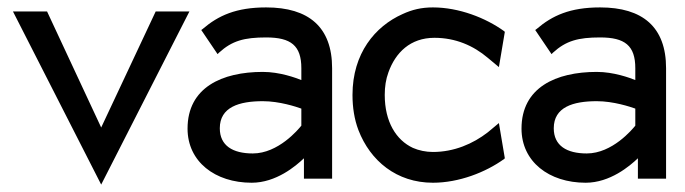

<svg xmlns="http://www.w3.org/2000/svg" viewBox="-20 -482 1849 518"><path d="M15 -451 253 16 491 -451H400L253 -138L107 -451Z M486 -135C486 -46 560 11 659 11C725 11 778 -34 800 -55V0H876V-298C876 -409 813 -462 698 -462C617 -462 569 -440 527 -404L523 -401L567 -336L571 -340C606 -372 639 -381 698 -381C765 -381 793 -359 793 -298V-266C778 -272 735 -288 689 -288C579 -288 486 -246 486 -135ZM573 -136C573 -193 625 -209 689 -209C734 -209 779 -194 793 -189V-143C785 -133 731 -68 662 -68C608 -68 573 -89 573 -136Z M931 -226C931 -192 936 -160 947 -131C979 -48 1050 11 1148 11C1218 11 1290 -17 1340 -53L1342 -55L1326 -150L1296 -125C1256 -94 1205 -72 1148 -72C1129 -72 1110 -76 1094 -83C1049 -104 1018 -153 1018 -226C1018 -248 1021 -268 1028 -287C1047 -340 1087 -380 1152 -380C1209 -380 1257 -359 1296 -326L1326 -301L1342 -396L1340 -398C1290 -434 1218 -462 1148 -462C1117 -462 1092 -456 1066 -444C992 -411 931 -338 931 -226Z M1387 -135C1387 -46 1461 11 1560 11C1626 11 1679 -34 1701 -55V0H1777V-298C1777 -409 1714 -462 1599 -462C1518 -462 1470 -440 1428 -404L1424 -401L1468 -336L1472 -340C1507 -372 1540 -381 1599 -381C1666 -381 1694 -359 1694 -298V-266C1679 -272 1636 -288 1590 -288C1480 -288 1387 -246 1387 -135ZM1474 -136C1474 -193 1526 -209 1590 -209C1635 -209 1680 -194 1694 -189V-143C1686 -133 1632 -68 1563 -68C1509 -68 1474 -89 1474 -136Z"/></svg>

Font: Charger Sport
Style: SeBdNrw
Weight: 600
Designer: Jasper
Foundry: Cannot Into Space Fonts
Version: Version 1.1